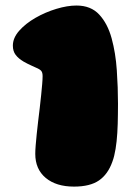

<svg xmlns="http://www.w3.org/2000/svg" viewBox="-20 -641 501 694"><path d="M247.5 33.5Q183 33.5 145.2 2Q107.5 -29.5 107.5 -85Q107.5 -97.5 109 -116Q110.5 -134.5 112.8 -157Q115 -179.5 118 -203.8Q121 -228 123.8 -252Q126.5 -276 128.8 -297.8Q131 -319.5 132.5 -337.2Q134 -355 134 -366Q134 -378.5 129.2 -384.5Q124.5 -390.5 110 -396.5Q101.5 -400.5 93.5 -404Q85.5 -407.5 78.5 -411.2Q71.5 -415 65 -418.5Q46.5 -429.5 36.5 -442.8Q26.5 -456 26.5 -476Q26.5 -504 49.5 -530Q72.5 -556 108.2 -576.5Q144 -597 183.8 -609Q223.5 -621 256.5 -621Q308.5 -621 338.8 -588.2Q369 -555.5 383.5 -502.5Q398 -449.5 402.2 -387.2Q406.5 -325 406.5 -266Q406.5 -246.5 406.2 -228.2Q406 -210 405.5 -193Q405 -176 404 -160.5Q403 -145 401.5 -130.5Q400 -116 397.8 -103Q395.5 -90 392.8 -78.2Q390 -66.5 386 -56Q370 -11 337.8 11.2Q305.5 33.5 247.5 33.5Z"/></svg>

Font: Gluten Thin Black
Style: Regular
Weight: 900
Version: Version 1.300